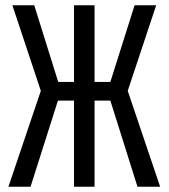

<svg xmlns="http://www.w3.org/2000/svg" viewBox="-20 -709 640 729"><path d="M200 -327 96 0H12L135 -364L27 -689H110L201 -398H261V-689H339V-398H399L491 -689H573L465 -364L588 0H502L399 -327H339V0H261V-327Z"/></svg>

Font: Fira Mono
Style: Regular
Weight: 400
Designer: Carrois Corporate & Edenspiekermann AG
Foundry: Carrois Corporate GbR & Edenspiekermann AG
Version: Version 3.206